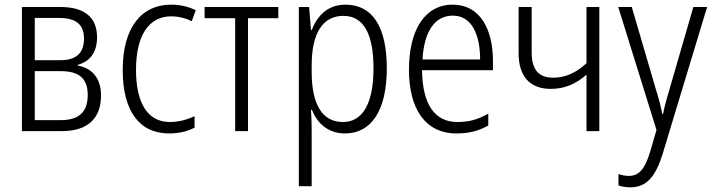

<svg xmlns="http://www.w3.org/2000/svg" viewBox="-20 -562 3053 823"><path d="M396 -402C396 -487 343 -532 239 -532H74V0H245C361 0 413 -59 413 -153C413 -228 374 -270 313 -281V-284C367 -299 396 -339 396 -402ZM340 -397C340 -335 308 -304 238 -304H129V-485H234C309 -485 340 -454 340 -397ZM356 -155C356 -81 318 -47 239 -47H129V-257H241C316 -257 356 -228 356 -155Z M705 10C746 10 785 1 814 -15V-64C782 -49 746 -39 708 -39C609 -39 563 -126 563 -263C563 -410 618 -492 714 -492C743 -492 774 -485 802 -471L819 -518C790 -533 754 -542 713 -542C585 -542 506 -442 506 -262C506 -89 575 10 705 10Z M1173 -484V-532H857V-484H988V0H1043V-484Z M1461 -542C1384 -542 1340 -494 1316 -433H1313L1305 -532H1261V236H1316V-1C1316 -30 1315 -64 1313 -91H1317C1339 -36 1384 10 1459 10C1570 10 1638 -86 1638 -269C1638 -451 1574 -542 1461 -542ZM1452 -494C1540 -494 1581 -414 1581 -269C1581 -114 1532 -39 1450 -39C1362 -39 1316 -113 1316 -254V-282C1316 -416 1361 -494 1452 -494Z M1921 -542C1799 -542 1733 -431 1733 -263C1733 -98 1801 10 1937 10C1991 10 2032 -1 2073 -24V-75C2027 -49 1990 -39 1941 -39C1842 -39 1791 -116 1789 -261H2093V-301C2093 -436 2038 -542 1921 -542ZM1921 -495C2002 -495 2038 -414 2038 -307H1791C1798 -431 1846 -495 1921 -495Z M2259 -532H2203V-334C2203 -235 2251 -181 2341 -181C2401 -181 2450 -203 2494 -242V0H2549V-532H2494V-291C2453 -253 2407 -229 2351 -229C2292 -229 2259 -260 2259 -337Z M2630 -532 2794 -5 2766 91C2744 164 2718 192 2676 192C2660 192 2645 189 2631 184V233C2647 238 2663 241 2682 241C2751 241 2790 195 2820 99L3011 -532H2952L2854 -194C2840 -148 2829 -108 2822 -73H2819C2813 -105 2804 -139 2787 -194L2688 -532Z"/></svg>

Font: Noto Sans Display SemiCondensed Light
Style: Regular
Weight: 300
Width: 4
Designer: Monotype Design Team
Foundry: Monotype Imaging Inc.
Version: Version 1.900